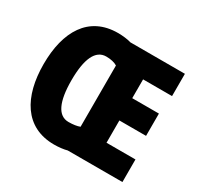

<svg xmlns="http://www.w3.org/2000/svg" viewBox="-157 -906 1125 1097"><g transform="rotate(30 406.0 -357.5)"><path d="M323 -725C131 -725 43 -574 43 -359C43 -145 131 10 324 10C355 10 388 6 409 0H770V-149H579V-296H755V-443H579V-567H770V-714H410C388 -721 354 -725 323 -725ZM332 -575C362 -575 388 -569 405 -558V-154C388 -147 361 -143 331 -143C262 -143 227 -217 227 -358C227 -500 262 -575 332 -575Z"/></g></svg>

Font: Noto Sans Khmer Condensed Black
Style: Regular
Weight: 900
Width: 3
Designer: Danh Hong and the Monotype Design Team
Foundry: Monotype Imaging Inc.
Version: Version 2.004